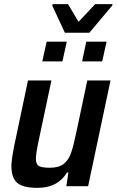

<svg xmlns="http://www.w3.org/2000/svg" viewBox="-20 -898 563 926"><path d="M35 -98Q35 -127 49 -197L115 -510H228L168 -227Q153 -157 153 -134Q153 -106 167.5 -97.5Q182 -89 221 -89Q263 -89 286.5 -107Q310 -125 322 -158.5Q334 -192 348 -259L401 -510H513L405 0H300L310 -66H303Q259 8 161 8Q90 8 62.5 -16.5Q35 -41 35 -98ZM184 -602 205 -697H302L281 -602ZM376 -602 396 -697H494L473 -602ZM293 -740 232 -871 234 -878H308L359 -793L439 -878H523L521 -871L411 -740Z"/></svg>

Font: Saira Semi Condensed Medium
Style: Italic
Weight: 500
Width: 4
Italic angle: -12°
Designer: Hector Gatti with collaboration of the Omnibus-Type team
Foundry: Omnibus-Type
Version: Version 1.001; ttfautohint (v1.8)